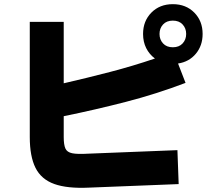

<svg xmlns="http://www.w3.org/2000/svg" viewBox="-20 -853 1040 922"><path d="M832 -132 838 31 408 48Q303 53 240.5 30.5Q178 8 150.5 -47Q123 -102 123 -195V-748H286V-453Q399 -479 508.5 -507.5Q618 -536 724 -572Q697 -592 682 -622Q667 -652 667 -690Q667 -752 707 -792.5Q747 -833 810 -833Q873 -833 913 -792.5Q953 -752 953 -690Q953 -634 920.5 -595Q888 -556 835 -548L871 -455Q732 -402 585 -364Q438 -326 286 -295V-195Q286 -158 294 -140Q302 -122 327 -117Q352 -112 402 -115ZM810 -626Q840 -626 857 -644.5Q874 -663 874 -690Q874 -717 857 -735.5Q840 -754 810 -754Q780 -754 763 -735.5Q746 -717 746 -690Q746 -663 763 -644.5Q780 -626 810 -626Z"/></svg>

Font: Murecho ExtraBold
Style: Regular
Weight: 800
Designer: Neil Summerour
Foundry: Positype
Version: Version 1.010; ttfautohint (v1.8.3)